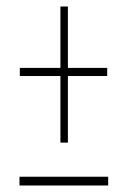

<svg xmlns="http://www.w3.org/2000/svg" viewBox="-20 -597 390 591"><path d="M166 -158V-363H41V-388H166V-577H189V-388H310V-363H189V-158ZM40 -26V-53H313V-26Z"/></svg>

Font: Inconsolata ExtraCondensed ExtraLight
Style: Regular
Weight: 200
Width: 2
Monospace: yes
Designer: Raph Levien, Cyreal, Brenton Simpson
Foundry: Raph Levien, Cyreal, Google
Version: Version 3.001; ttfautohint (v1.8.2.53-6de2)